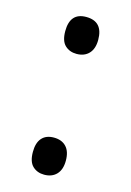

<svg xmlns="http://www.w3.org/2000/svg" viewBox="-93 -598 452 662"><g transform="rotate(15 133.0 -267.5)"><path d="M74.2 -51.8Q74.2 -84.5 89.1 -101.3Q104 -118.2 131.8 -118.2Q160.2 -118.2 176 -101.3Q191.9 -84.5 191.9 -51.8Q191.9 -20 175.8 -2.9Q159.7 14.2 131.8 14.2Q106.9 14.2 90.6 -1.2Q74.2 -16.6 74.2 -51.8ZM74.2 -482.9Q74.2 -548.8 131.8 -548.8Q191.9 -548.8 191.9 -482.9Q191.9 -451.2 175.8 -434.1Q159.7 -417 131.8 -417Q106.9 -417 90.6 -432.4Q74.2 -447.8 74.2 -482.9Z"/></g></svg>

Font: QFn2     
Style: Regular
Weight: 400
Foundry: Ascender Corporation
Version: Version 1.10